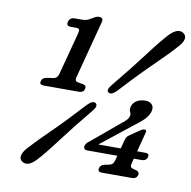

<svg xmlns="http://www.w3.org/2000/svg" viewBox="-82 -797 893 898"><g transform="rotate(10 365.0 -348.0)"><path d="M194 -646.5Q172 -646.5 177.5 -668Q183 -688.5 206.5 -688.5H239Q256 -688.5 267.5 -693.5Q279 -698.5 292 -707Q306 -715.5 317.5 -715.5Q339.5 -715.5 333.5 -693L261.5 -418.5Q256.5 -399.5 272.5 -396.5L299.5 -392Q315 -388 311 -372Q306 -354 284.5 -354H118Q95.5 -354 100.5 -372.5Q104 -388.5 125.5 -392L157 -396.5Q174.5 -399.5 180 -419L234 -623Q237.5 -637 234.2 -641.8Q231 -646.5 220.5 -646.5ZM535 -170Q539 -185 550.5 -193L596.5 -224.5Q609 -233.5 617.5 -233.5Q629.5 -233.5 625.5 -219.5L601.5 -127H640.5Q660.5 -127 656 -109.5Q651 -90.5 630 -90.5H592L585.5 -65Q580.5 -47 596.5 -43L613.5 -38.5Q629 -33 626 -19Q620.5 0 599 0H456.5Q434 0 439.5 -19Q443.5 -34.5 462 -38.5L484.5 -43Q502 -46.5 507 -65L514 -90.5H372.5Q350 -90.5 355 -111Q356.5 -116 361.5 -122.5Q366.5 -129 378 -137L506.5 -244.5Q535 -265.5 539 -280.5Q542.5 -294 537 -303Q531.5 -312 535.5 -327.5Q540 -344.5 556.2 -355.8Q572.5 -367 599 -367Q619.5 -367 630.2 -355Q641 -343 635.5 -322.5Q631.5 -307.5 619.2 -291.8Q607 -276 575 -252L417 -127H523.5ZM459.5 -388.5Q435 -364.5 421 -375Q408.5 -384.5 430 -411Q509.5 -507.5 562.8 -578.5Q616 -649.5 650.5 -687Q691 -729.5 719.5 -708.5Q733 -698 729.2 -681Q725.5 -664 707 -644.5Q674.5 -607 609.5 -544Q544.5 -481 459.5 -388.5ZM333 -301Q357.5 -325.5 371.5 -315Q385 -304.5 363.5 -278Q287.5 -186 234.5 -115.2Q181.5 -44.5 148.5 -9Q108.5 34.5 79.5 13Q66 3 70 -14.2Q74 -31.5 92 -51.5Q123.5 -87 188 -150Q252.5 -213 333 -301Z"/></g></svg>

Font: Fraunces 72pt SuperSoft
Style: Italic
Weight: 400
Italic angle: -16°
Version: Version 1.000;[b76b70a41]